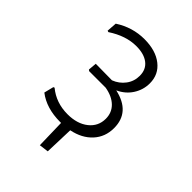

<svg xmlns="http://www.w3.org/2000/svg" viewBox="-177 -544 755 755"><g transform="rotate(45 201.0 -166.0)"><path d="M173 6Q96 6 47 -32L57 -72L62 -74Q108 -36 172 -36Q225 -36 258 -62Q291 -88 291 -130Q291 -164 268 -186.5Q245 -209 204 -216H112L107 -220L110 -255L201 -254Q230 -265 248 -289Q266 -313 266 -344Q266 -379 241.5 -398Q217 -417 174 -417Q116 -417 57 -378L51 -380L54 -422Q111 -459 177 -459Q240 -459 277.5 -429.5Q315 -400 315 -351Q315 -315 295.5 -284.5Q276 -254 241 -238Q340 -216 340 -127Q340 -78 309 -44Q278 -10 224 1L220 122L181 127L178 6Z"/></g></svg>

Font: Alegreya Sans SC Light
Style: Regular
Weight: 300
Designer: Juan Pablo del Peral
Foundry: Huerta Tipografica
Version: Version 2.007